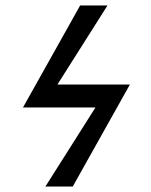

<svg xmlns="http://www.w3.org/2000/svg" viewBox="-20 -682 551 702"><path d="M455 -373 246 0H146L329 -289H64L273 -662H373L190 -373Z"/></svg>

Font: STIX MathJax Main
Style: Regular
Weight: 400
Designer: MicroPress Inc., with final additions and corrections provided by Coen Hoffman, Elsevier (retired)
Version: Version 1.1.1